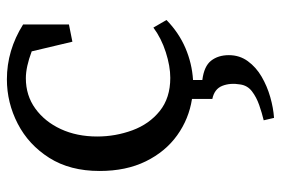

<svg xmlns="http://www.w3.org/2000/svg" viewBox="-149 -420 815 557"><g transform="rotate(-90 258.5 -141.5)"><path d="M388 -457Q343 -474 310 -474Q260 -474 222 -446.5Q184 -419 162.5 -372.5Q141 -326 141 -267Q141 -214 159 -165Q177 -116 215 -85.5Q253 -55 311 -55Q345 -55 385.5 -68Q426 -81 457 -104L479 -66Q442 -30 397.5 -11Q353 8 305 11V38Q345 43 361 63.5Q377 84 377 115Q377 146 359.5 170Q342 194 314.5 210Q287 226 255.5 235Q224 244 195 246L188 216Q209 211 232 203Q255 195 272 182Q289 169 292 148Q297 119 288 96Q279 73 250 67V8Q192 -1 144.5 -35Q97 -69 69 -126Q41 -183 41 -260Q41 -346 79 -406Q117 -466 178 -497.5Q239 -529 307 -529Q391 -529 466 -482V-349L416 -339Z"/></g></svg>

Font: Brawler
Style: Regular
Weight: 400
Designer: Oleg Frolov, Haley Fiege
Foundry: Oleg Frolov, Haley Fiege
Version: Version 1.101; ttfautohint (v1.8.3)